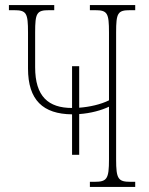

<svg xmlns="http://www.w3.org/2000/svg" viewBox="-20 -734 586 754"><path d="M263 -126H291V-286C336 -289 379 -301 408 -315V-108C408 -31 400 -20 351 -20H333V0H511V-20H493C444 -20 436 -31 436 -108V-606C436 -683 442 -694 491 -694H511V-714H333V-694H353C402 -694 408 -683 408 -606V-340C376 -324 332 -314 291 -311V-474H263V-310C170 -310 118 -355 118 -470V-606C118 -683 124 -694 173 -694H193V-714H15V-694H35C84 -694 90 -683 90 -606V-465C90 -341 149 -286 263 -285Z"/></svg>

Font: Noto Serif ExtraCondensed Thin
Style: Regular
Weight: 100
Width: 2
Designer: Monotype Design Team
Foundry: Monotype Imaging Inc.
Version: Version 2.013